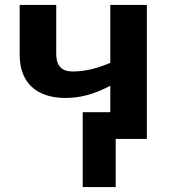

<svg xmlns="http://www.w3.org/2000/svg" viewBox="-20 -566 696 782"><path d="M60.1 -545.9V-342.8C60.1 -230 127.9 -167 247.1 -167C302.2 -167 360.4 -180.2 429.2 -216.8V-108.9H316.9V195.8H451.2V0H578.1V-545.9H429.2V-310.1C378.9 -289.1 332 -274.9 274.9 -274.9C231 -274.9 209 -298.8 209 -346.2V-545.9Z"/></svg>

Font: Noto Reveo Sans
Style: Bold
Weight: 700
Designer: Monotype Design team
Foundry: Monotype Imaging Inc.
Version: Version 1.04